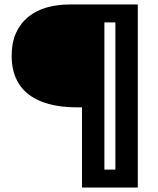

<svg xmlns="http://www.w3.org/2000/svg" viewBox="-20 -680 707 857"><path d="M346 157V-201H323Q228 -201 163 -227.5Q98 -254 65 -305Q32 -356 32 -431Q32 -490 51.5 -533Q71 -576 106 -604.5Q141 -633 188 -646.5Q235 -660 291 -660H446V157ZM387 157V77H561V157ZM495 157V-660H595V157ZM368 -580V-660H581V-580Z"/></svg>

Font: Bricolage Grotesque 28pt SemiBold
Style: Regular
Weight: 600
Version: Version 1.001;gftools[0.9.33.dev8+g029e19f]